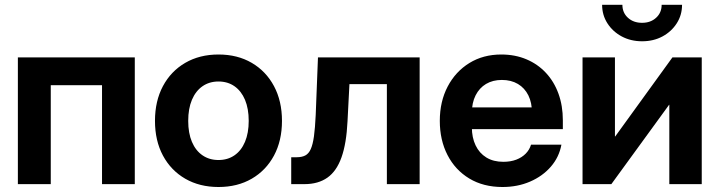

<svg xmlns="http://www.w3.org/2000/svg" viewBox="-20 -749 2927 781"><path d="M528.3 -515.6V0H395V-402.3H186.5V0H52.7V-515.6Z M868.7 11.7Q792 11.7 733.6 -22Q675.3 -55.7 642.8 -116.2Q610.4 -176.8 610.4 -257.3Q610.4 -337.9 642.8 -398.7Q675.3 -459.5 733.6 -493.4Q792 -527.3 868.7 -527.3Q945.8 -527.3 1003.9 -493.4Q1062 -459.5 1094.5 -398.7Q1127 -337.9 1127 -257.3Q1127 -176.8 1094.5 -116.2Q1062 -55.7 1003.9 -22Q945.8 11.7 868.7 11.7ZM868.7 -98.1Q906.2 -98.1 933.8 -117.2Q961.4 -136.2 976.6 -172.1Q991.7 -208 991.7 -257.3Q991.7 -307.1 976.6 -343Q961.4 -378.9 933.8 -398.2Q906.2 -417.5 868.7 -417.5Q831.5 -417.5 803.7 -398.2Q775.9 -378.9 760.7 -343Q745.6 -307.1 745.6 -257.3Q745.6 -207.5 760.7 -171.9Q775.9 -136.2 803.7 -117.2Q831.5 -98.1 868.7 -98.1Z M1164.6 0V-109.4H1187Q1208 -109.4 1221.9 -116.7Q1235.8 -124 1244.1 -142.6Q1252.4 -161.1 1257.1 -194.6Q1261.7 -228 1264.2 -281.2L1273.4 -515.6H1687V0H1553.7V-406.7H1401.4L1393.6 -255.4Q1389.2 -165 1369.1 -108.9Q1349.1 -52.7 1311.8 -26.4Q1274.4 0 1218.3 0Z M2023.9 11.7Q1946.3 11.7 1888.9 -22.9Q1831.5 -57.6 1800.3 -118.4Q1769 -179.2 1769 -257.3Q1769 -335.9 1801 -397Q1833 -458 1889.4 -492.7Q1945.8 -527.3 2019 -527.3Q2075.2 -527.3 2121.3 -507.8Q2167.5 -488.3 2200.7 -452.6Q2233.9 -417 2251.7 -367.9Q2269.5 -318.8 2269.5 -259.8V-223.6H1819.3V-312H2204.1L2144 -289.6Q2144 -331.1 2129.2 -361.1Q2114.3 -391.1 2086.7 -407.5Q2059.1 -423.8 2021.5 -423.8Q1984.4 -423.8 1957 -407.5Q1929.7 -391.1 1914.6 -361.1Q1899.4 -331.1 1899.4 -289.6V-231.4Q1899.4 -189.5 1914.6 -157.7Q1929.7 -126 1958.3 -108.4Q1986.8 -90.8 2027.3 -90.8Q2057.1 -90.8 2080.1 -99.6Q2103 -108.4 2118.4 -124Q2133.8 -139.6 2140.1 -160.6H2263.7Q2254.4 -109.9 2220.7 -71Q2187 -32.2 2136.2 -10.3Q2085.4 11.7 2023.9 11.7Z M2834.5 0H2702.6V-322.8H2701.7L2466.8 0H2349.6V-515.6H2481.4V-193.8H2482.4L2715.3 -515.6H2834.5ZM2591.8 -581.1Q2545.9 -581.1 2509 -600.8Q2472.2 -620.6 2450.7 -654.3Q2429.2 -688 2429.2 -729.5H2511.7Q2511.7 -697.3 2534.2 -676.8Q2556.6 -656.2 2591.8 -656.2Q2626.5 -656.2 2648.9 -676.8Q2671.4 -697.3 2671.4 -729.5H2754.4Q2754.4 -688 2732.9 -654.3Q2711.4 -620.6 2674.8 -600.8Q2638.2 -581.1 2591.8 -581.1Z"/></svg>

Font: Inter Cardless Display
Style: Bold
Weight: 700
Designer: Rasmus Andersson
Foundry: rsms
Version: Version 4.001;git-9221beed3